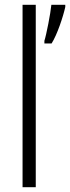

<svg xmlns="http://www.w3.org/2000/svg" viewBox="-20 -780 292 800"><path d="M129 0V-760H74V0ZM252 -751V-760H194C191 -726 173 -634 165 -610V-599H195C218 -635 243 -710 252 -751Z"/></svg>

Font: Noto Sans Malayalam Condensed Light
Style: Regular
Weight: 300
Width: 3
Designer: Jelle Bosma - Monotype Design Team
Foundry: Monotype Imaging Inc.
Version: Version 2.104